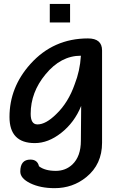

<svg xmlns="http://www.w3.org/2000/svg" viewBox="-20 -752 610 985"><path d="M503.6 -19.5Q503.6 90.8 423.1 156.4Q353.3 213.3 260 213.3Q187.2 213.3 135.4 188.2Q84.1 163.1 84.1 128.2Q84.1 66.7 135.9 66.7Q172.3 66.7 180 101Q210.8 124.6 266.2 124.6Q316.4 124.6 351.3 91.8Q394.9 50.3 394.9 -30.3L396.4 -208.7Q362.1 -123.6 293.3 -69.7Q227.2 -17.9 158.5 -17.9Q28.7 -17.9 28.7 -151.8Q28.7 -304.1 135.9 -423.6Q253.8 -554.9 431.3 -554.9Q503.6 -554.9 503.6 -493.3ZM172.8 -113.8Q214.9 -113.8 268.2 -166.2Q330.3 -225.6 363.1 -319.5Q390.3 -388.7 394.9 -464.6V-466.2Q291.8 -466.2 213.3 -370.3Q137.4 -278.5 137.4 -168.2Q137.4 -113.8 171.8 -113.8ZM339.5 -636.9H235.4V-731.8H339.5Z"/></svg>

Font: Myanmar Handwriting
Style: Regular
Weight: 400
Designer: Khon Soe Zaw Thu
Foundry: PaOh Unicode khonsoezawthu@gmail.com and @hotmail.com
Version: Version 1.30 November 9, 2016